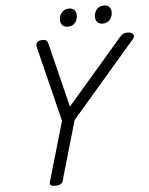

<svg xmlns="http://www.w3.org/2000/svg" viewBox="-74 -1277 1049 1349"><g transform="rotate(-5 451.0 -602.0)"><path d="M260 14Q216 14 224 -14L347 -437L215 -969Q211 -988 221 -1000.5Q231 -1013 256 -1014Q279 -1015 287.5 -1007Q296 -999 300 -981L411 -531L801 -984Q815 -1001 828 -1008Q841 -1015 864 -1014Q890 -1013 899 -997.5Q908 -982 891 -963L436 -435L314 -14Q306 14 260 14ZM444 -1092Q423 -1092 408.5 -1105.5Q394 -1119 394 -1145Q394 -1172 412 -1195Q430 -1218 466 -1218Q486 -1218 500.5 -1205Q515 -1192 515 -1166Q515 -1138 498 -1115Q481 -1092 444 -1092ZM690 -1092Q669 -1092 655 -1105.5Q641 -1119 641 -1145Q641 -1172 658.5 -1195Q676 -1218 712 -1218Q733 -1218 747 -1205Q761 -1192 761 -1166Q761 -1138 744 -1115Q727 -1092 690 -1092Z"/></g></svg>

Font: Playwrite AU NSW
Style: Regular
Weight: 400
Designer: Veronika Burian, José Scaglione
Foundry: TypeTogether
Version: Version 1.002